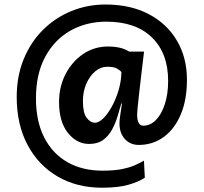

<svg xmlns="http://www.w3.org/2000/svg" viewBox="-20 -752 926 873"><path d="M444 101.5Q330 101.5 242.5 50.8Q155 0 105.5 -92.8Q56 -185.5 56 -311Q56 -406 87.8 -483.2Q119.5 -560.5 175.2 -616Q231 -671.5 304.2 -701.5Q377.5 -731.5 460 -731.5Q572.5 -731.5 655.8 -688Q739 -644.5 784.5 -567.2Q830 -490 830 -389.5Q830 -297 801.5 -230.5Q773 -164 723.5 -128.5Q674 -93 611 -93Q568 -93 542.8 -125.8Q517.5 -158.5 525 -215Q527.5 -233.5 529 -244.2Q530.5 -255 534.5 -281.5H531.5Q523.5 -252.5 513.8 -220.8Q504 -189 488.5 -161Q473 -133 448.2 -115.2Q423.5 -97.5 385.5 -97.5Q329 -97.5 288.8 -147.8Q248.5 -198 248.5 -288Q248.5 -358 278.2 -415.2Q308 -472.5 358.2 -506.5Q408.5 -540.5 471 -540.5Q532 -540.5 567 -517.5H635Q632.5 -496.5 628.5 -463.5Q624.5 -430.5 620.2 -393.2Q616 -356 612 -321.8Q608 -287.5 605.8 -263.2Q603.5 -239 603.5 -232Q603.5 -180.5 631.5 -180.5Q663.5 -180.5 689 -206.5Q714.5 -232.5 729.5 -278.5Q744.5 -324.5 744.5 -384.5Q744.5 -510 670.8 -581.8Q597 -653.5 463.5 -653.5Q373 -653.5 300.5 -612.8Q228 -572 185.8 -494Q143.5 -416 143.5 -305Q143.5 -201 180.8 -127.5Q218 -54 286 -15Q354 24 446 24Q500.5 24 536.2 16.5Q572 9 595 -1.5Q618 -12 634.5 -21.5L638.5 56Q611 74.5 564.2 88Q517.5 101.5 444 101.5ZM412 -194Q429.5 -194 450 -214.2Q470.5 -234.5 489 -268.2Q507.5 -302 519.5 -343Q531.5 -384 532 -424.5Q524.5 -433.5 510.5 -441Q496.5 -448.5 467.5 -448.5Q437.5 -448.5 412.5 -427.2Q387.5 -406 372.2 -370.5Q357 -335 357 -293Q357 -238.5 374 -216.2Q391 -194 412 -194Z"/></svg>

Font: Spline Sans Medium
Style: Regular
Weight: 500
Designer: Eben Sorkin, Mirko Velimirovic
Foundry: Sorkin Type
Version: Version 1.000; ttfautohint (v1.8.3)